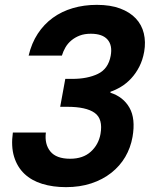

<svg xmlns="http://www.w3.org/2000/svg" viewBox="-20 -766 639 791"><path d="M98 -537Q110 -588 135.5 -627Q161 -666 197.5 -692.5Q234 -719 280 -732.5Q326 -746 379 -746Q435 -746 475 -731Q515 -716 539.5 -690Q564 -664 572.5 -628.5Q581 -593 574 -553Q568 -519 554 -491.5Q540 -464 520.5 -443Q501 -422 478.5 -408.5Q456 -395 435 -388V-384Q488 -367 513.5 -322Q539 -277 526 -202Q518 -157 496 -119.5Q474 -82 438.5 -54Q403 -26 356 -10.5Q309 5 252 5Q198 5 154 -8.5Q110 -22 80.5 -50Q51 -78 38 -120.5Q25 -163 33 -220H169Q163 -172 187.5 -142Q212 -112 269 -112Q322 -112 354 -141Q386 -170 394 -214Q405 -276 370 -301Q335 -326 257 -326H228L249 -441H278Q340 -441 383 -461.5Q426 -482 436 -536Q444 -579 423 -603Q402 -627 354 -627Q328 -627 308.5 -619.5Q289 -612 274 -599.5Q259 -587 249.5 -570.5Q240 -554 235 -537H98Z"/></svg>

Font: SVN-Poppins SemiBold
Style: Italic
Weight: 600
Italic angle: -10°
Designer: Ninad Kale (Devanagari), Jonny Pinhorn (Latin)
Foundry: Indian Type Foundry
Version: Version 3.002 2017; ttfautohint (v1.8.3)